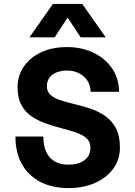

<svg xmlns="http://www.w3.org/2000/svg" viewBox="-20 -951 690 983"><path d="M331 12Q247 12 186 -20Q125 -52 92 -111Q59 -170 59 -252H202Q202 -182 235 -145Q268 -108 331 -108Q382 -108 412.5 -131Q443 -154 443 -195Q443 -225 423 -243Q403 -261 369.5 -272.5Q336 -284 296.5 -294Q257 -304 217 -318Q177 -332 143.5 -354Q110 -376 90 -412.5Q70 -449 70 -505Q70 -563 101.5 -609.5Q133 -656 190 -683Q247 -710 324 -710Q395 -710 454.5 -683Q514 -656 551 -605Q588 -554 590 -481H444Q443 -517 425.5 -541Q408 -565 381.5 -577.5Q355 -590 324 -590Q279 -590 249.5 -569Q220 -548 220 -509Q220 -481 240 -464Q260 -447 293.5 -436.5Q327 -426 367 -416.5Q407 -407 446.5 -393.5Q486 -380 519.5 -356.5Q553 -333 573.5 -294.5Q594 -256 594 -196Q594 -134 560 -87.5Q526 -41 466.5 -14.5Q407 12 331 12ZM131 -760 251 -931H401L521 -760H393L326 -861L260 -760Z"/></svg>

Font: Azeret Mono SemiBold
Style: Regular
Weight: 600
Designer: Martin Vácha
Foundry: Displaay
Version: Version 1.002